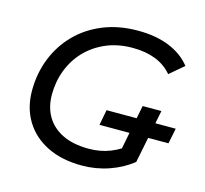

<svg xmlns="http://www.w3.org/2000/svg" viewBox="-103 -825 1014 949"><g transform="rotate(15 403.5 -350.0)"><path d="M394 8Q290 8 215.5 -29Q141 -66 100.5 -132.5Q60 -199 60 -287Q60 -374 90 -450.5Q120 -527 176.5 -585Q233 -643 312.5 -675.5Q392 -708 491 -708Q583 -708 651.5 -680Q720 -652 761 -600L689 -539Q654 -580 603.5 -599.5Q553 -619 487 -619Q412 -619 352 -593.5Q292 -568 249 -523.5Q206 -479 183 -419.5Q160 -360 160 -293Q160 -230 187.5 -182.5Q215 -135 269.5 -108Q324 -81 405 -81Q464 -81 514.5 -101Q565 -121 610 -159L649 -79Q598 -38 531.5 -15Q465 8 394 8ZM557 -94 608 -354H704L649 -79ZM426 -209 441 -288H795L779 -209Z"/></g></svg>

Font: Montserrat Thin Medium
Style: Italic
Weight: 500
Italic angle: -11.3°
Version: Version 9.000